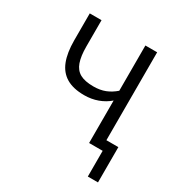

<svg xmlns="http://www.w3.org/2000/svg" viewBox="-149 -597 787 834"><g transform="rotate(30 244.5 -180.0)"><path d="M409 129V0H344V-48H460V129ZM341 0V-213Q317 -192 285.5 -180.5Q254 -169 218 -169Q163 -169 128.5 -189.5Q94 -210 78 -251Q62 -292 62 -354V-489H121V-357Q121 -309 131.5 -279Q142 -249 166.5 -235.5Q191 -222 234 -222Q267 -222 292.5 -232Q318 -242 341 -262V-489H400V0Z"/></g></svg>

Font: Nunito Sans 10pt Condensed Light
Style: Regular
Weight: 300
Width: 3
Designer: Vernon Adams
Foundry: Vernon Adams
Version: Version 3.101;gftools[0.9.27]